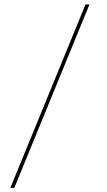

<svg xmlns="http://www.w3.org/2000/svg" viewBox="-20 -802 500 899"><path d="M399 -781.5 47 77.5H28.5L380.5 -781.5Z"/></svg>

Font: Epilogue Thin
Style: Regular
Weight: 250
Designer: Tyler Finck
Foundry: Etcetera Type Co
Version: Version 2.111